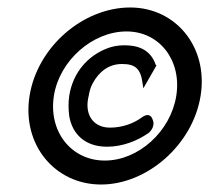

<svg xmlns="http://www.w3.org/2000/svg" viewBox="-20 -482 559 513"><path d="M59 -226C38 -95 127 11 250 11C373 11 495 -95 516 -226C537 -357 449 -462 328 -462C202 -462 80 -357 59 -226ZM124 -226C139 -321 228 -398 318 -398C406 -398 466 -321 451 -226C436 -131 350 -53 260 -53C170 -53 109 -131 124 -226ZM165 -226C162 -206 163 -189 165 -172C173 -124 207 -90 266 -90C308 -90 347 -106 376 -126C387 -134 394 -150 388 -162C384 -175 374 -179 360 -169C337 -152 307 -141 274 -141C263 -141 253 -143 245 -147C221 -158 207 -186 217 -226C219 -238 222 -249 228 -260C244 -289 269 -311 306 -311C341 -311 356 -299 361 -259L363 -246L398 -307L396 -309C381 -353 344 -361 312 -361C295 -361 278 -358 262 -351C216 -332 175 -290 165 -226Z"/></svg>

Font: Charger Pro
Style: BdNarObl
Weight: 700
Designer: Jasper
Foundry: Cannot Into Space Fonts
Version: Version 1.09